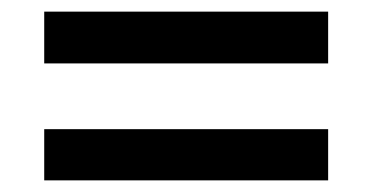

<svg xmlns="http://www.w3.org/2000/svg" viewBox="-20 -453 640 330"><path d="M56 -344V-433H544V-344ZM56 -143V-231H544V-143Z"/></svg>

Font: Nunito Sans 10pt
Style: Bold
Weight: 700
Designer: Vernon Adams
Foundry: Vernon Adams
Version: Version 3.101;gftools[0.9.27]